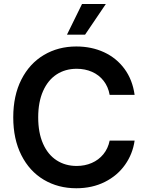

<svg xmlns="http://www.w3.org/2000/svg" viewBox="-20 -955 754 984"><path d="M373 -602.5Q314.5 -602.5 270 -573.5Q225.6 -544.4 200.7 -488.3Q175.8 -432.1 175.8 -353.5Q175.8 -274.4 200.7 -218.3Q225.6 -162.1 270.3 -133.3Q314.9 -104.5 373 -104.5Q415 -104.5 450.4 -119.9Q485.8 -135.3 509.8 -164.6Q533.7 -193.8 542 -234.4H669.9Q660.2 -166 620.8 -110.4Q581.5 -54.7 517.1 -22.5Q452.6 9.8 371.1 9.8Q277.8 9.8 204.3 -33.9Q130.9 -77.6 89.4 -159.9Q47.9 -242.2 47.9 -353.5Q47.9 -465.3 89.6 -547.4Q131.3 -629.4 204.8 -673.1Q278.3 -716.8 371.1 -716.8Q449.2 -716.8 513.2 -687.3Q577.1 -657.7 618.2 -601.8Q659.2 -545.9 669.9 -468.8H542Q534.7 -510.3 511.2 -540.5Q487.8 -570.8 451.9 -586.7Q416 -602.5 373 -602.5ZM400.4 -934.6H522.5L416 -777.3H323.2Z"/></svg>

Font: Pretendard JP SemiBold
Style: Regular
Weight: 600
Designer: Base glyphs from Inter by Rasmus Andersson; Hangeul glyphs from Noto Sans CJK(Source Han Sans) by Jang Soo-young and Kan
Foundry: Kil Hyung-jin
Version: Version 1.309